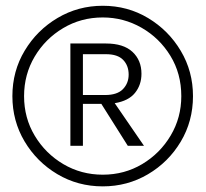

<svg xmlns="http://www.w3.org/2000/svg" viewBox="-20 -656 730 682"><path d="M345 6Q256.5 6 183.5 -37.5Q110.5 -81 67.2 -153.8Q24 -226.5 24 -314.5Q24 -403.5 67.8 -476.2Q111.5 -549 184.5 -592.2Q257.5 -635.5 345 -635.5Q433.5 -635.5 506.2 -591.8Q579 -548 622.2 -475.2Q665.5 -402.5 665.5 -314.5Q665.5 -225.5 622 -152.8Q578.5 -80 505.5 -37Q432.5 6 345 6ZM345 -35.5Q422 -35.5 485.2 -73.2Q548.5 -111 586.2 -174.5Q624 -238 624 -314.5Q624 -394.5 585.2 -457.8Q546.5 -521 482.8 -557.5Q419 -594 345 -594Q268 -594 204.5 -556.2Q141 -518.5 103.2 -455Q65.5 -391.5 65.5 -314.5Q65.5 -237 103.5 -173.8Q141.5 -110.5 205 -73Q268.5 -35.5 345 -35.5ZM491.5 -138H434L340 -287H274.5V-138H230V-501.5H356.5Q418.5 -501.5 450.5 -471.8Q482.5 -442 482.5 -394Q482.5 -354.5 459.5 -326Q436.5 -297.5 387.5 -289.5ZM353.5 -318.5Q396.5 -318.5 416.8 -339.5Q437 -360.5 437 -391Q437 -423 417.5 -443.2Q398 -463.5 356.5 -463.5H274.5V-318.5Z"/></svg>

Font: Betina Sans
Style: Regular
Weight: 400
Designer: Jonathan Pinhorn (font) & Cristiano Sobral (main changes)
Version: Version 2.001;April 28, 2021;FontCreator 13.0.0.2655 32-bit;